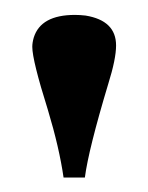

<svg xmlns="http://www.w3.org/2000/svg" viewBox="-20 -665 204 264"><path d="M83 -644.5Q36.1 -644.5 26.4 -613.3Q24.4 -606.4 24.4 -600.6Q24.4 -582 45.9 -513.7Q61.5 -461.9 67.4 -420.9H96.7Q101.6 -459 128.9 -549.8Q139.6 -584 139.6 -602.5Q139.6 -636.7 97.7 -643.6Q89.8 -644.5 83 -644.5Z"/></svg>

Font: Abhaya Libre ExtraBold
Style: Regular
Weight: 800
Designer: Pushpananda Ekanayake, Sol Matas, Pathum Egodawatta
Foundry: Mooniak
Version: Version 1.050 ; ttfautohint (v1.6)